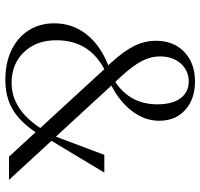

<svg xmlns="http://www.w3.org/2000/svg" viewBox="-36 -718 768 737"><g transform="rotate(90 348.5 -350.0)"><path d="M582 0 488 -102Q447 -41 399.5 -13.5Q352 14 287 14Q222 14 173 -9.5Q124 -33 97 -75.5Q70 -118 70 -174Q70 -243 111.5 -296.5Q153 -350 231 -381L223 -390Q177 -440 157 -480.5Q137 -521 137 -564Q137 -632 180 -673Q223 -714 293 -714Q361 -714 402.5 -676.5Q444 -639 444 -577Q444 -521 407.5 -473Q371 -425 309 -393L505 -180L575 -366H643L521 -163L671 0ZM268 -437 295 -408Q381 -465 381 -570Q381 -627 357.5 -658.5Q334 -690 293 -690Q252 -690 224.5 -659.5Q197 -629 197 -579Q197 -545 214 -511.5Q231 -478 268 -437ZM135 -182Q135 -105 180.5 -57.5Q226 -10 299 -10Q399 -10 472 -120L246 -366Q135 -307 135 -182Z"/></g></svg>

Font: Aboreto
Style: Regular
Weight: 400
Designer: Dominik Jáger
Foundry: Dominik Jáger
Version: Version 1.001; ttfautohint (v1.8.4.7-5d5b)